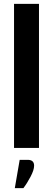

<svg xmlns="http://www.w3.org/2000/svg" viewBox="-20 -759 272 985"><path d="M52 -739H180V0H52ZM81 61H122Q155 61 155 91Q155 113 136.5 148Q118 183 100 206H56Z"/></svg>

Font: Khand ExtraBold
Style: Regular
Weight: 800
Designer: Sanchit Sawaria and Jyotish Sonowal (Devanagari), Satya Rajpurohit (Latin)
Foundry: Indian Type Foundry
Version: Version 2.000;PS 1.0;hotconv 1.0.79;makeotf.lib2.5.61930